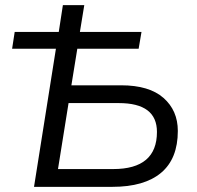

<svg xmlns="http://www.w3.org/2000/svg" viewBox="-20 -725 764 745"><path d="M112 0 197 -536H27L37 -601H208L224 -705H307L290 -601H529L518 -536H280L257 -394H450Q559 -394 614.5 -345Q670 -296 670 -217Q670 -109 605 -54.5Q540 0 416 0ZM205 -69H419Q589 -69 589 -213Q589 -325 441 -325H246Z"/></svg>

Font: Nunito Sans
Style: Italic
Weight: 400
Italic angle: -9°
Designer: Vernon Adams
Foundry: Vernon Adams
Version: Version 3.006; ttfautohint (v1.8.3)